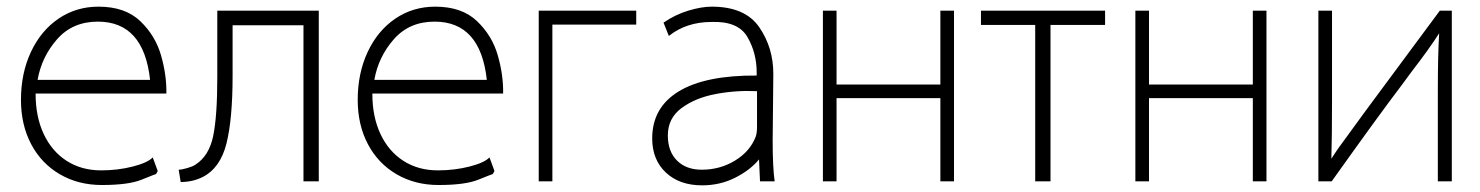

<svg xmlns="http://www.w3.org/2000/svg" viewBox="-20 -515 4447 577"><path d="M276 -495Q356 -495 401.5 -451.5Q447 -408 464 -348.5Q481 -289 480 -234H87V-233Q87 -164 111.5 -112Q136 -60 180.5 -31.5Q225 -3 284 -3Q334 -3 379 -14.5Q424 -26 439 -42L454 -1L449 8Q445 9 405.5 25Q366 41 286 41Q215 41 159.5 8.5Q104 -24 73.5 -82Q43 -140 43 -215Q43 -295 73 -359Q103 -423 156 -459Q209 -495 276 -495ZM274 -450Q198 -450 151.5 -397Q105 -344 93 -275H431Q412 -450 274 -450Z M567 -20Q608 -46 620.5 -105.5Q633 -165 633 -282V-483H938V30H892V-439H679V-287Q679 -157 660.5 -83.5Q642 -10 589 17Q559 32 523 32L517 -5Q526 -5 543 -10Q560 -15 567 -20Z M1288 -495Q1368 -495 1413.5 -451.5Q1459 -408 1476 -348.5Q1493 -289 1492 -234H1099V-233Q1099 -164 1123.5 -112Q1148 -60 1192.5 -31.5Q1237 -3 1296 -3Q1346 -3 1391 -14.5Q1436 -26 1451 -42L1466 -1L1461 8Q1457 9 1417.5 25Q1378 41 1298 41Q1227 41 1171.5 8.5Q1116 -24 1085.5 -82Q1055 -140 1055 -215Q1055 -295 1085 -359Q1115 -423 1168 -459Q1221 -495 1288 -495ZM1286 -450Q1210 -450 1163.5 -397Q1117 -344 1105 -275H1443Q1424 -450 1286 -450Z M1892 -483V-441H1640V30H1599V-483Z M2254 -288V-297Q2254 -356 2226 -404Q2198 -452 2118 -449Q2043 -449 1990 -407L1974 -447Q2009 -471 2048.5 -483Q2088 -495 2119 -495Q2219 -495 2261.5 -433.5Q2304 -372 2304 -293L2302 -93Q2302 -12 2308 30H2264L2261 -36Q2235 -4 2189.5 19Q2144 42 2090 42Q2022 42 1981 3.5Q1940 -35 1940 -99Q1940 -192 2020 -240.5Q2100 -289 2254 -288ZM2089 -5Q2144 -5 2189 -32.5Q2234 -60 2251 -104Q2255 -115 2255 -134V-241Q2192 -244 2131 -232.5Q2070 -221 2028.5 -190.5Q1987 -160 1987 -108Q1987 -60 2014.5 -32.5Q2042 -5 2089 -5Z M2494 -483V-261H2806V-483H2847V30H2806V-220H2494V30H2453V-483Z M3301 -483V-440H3137V30H3091V-440H2928V-483Z M3433 -483V-261H3745V-483H3786V30H3745V-220H3433V30H3392V-483Z M3983 -483V-210Q3983 -102 3981 -38Q4002 -71 4033 -112L4049 -134L4084 -182L4307 -483H4343V30H4301V-245Q4301 -350 4305 -415Q4275 -368 4221 -298L4193 -260Q4123 -168 3982 30H3942V-483Z"/></svg>

Font: Gmarket Sans TTF Light
Style: Regular
Weight: 300
Designer: Creative Director : Sungho Lee; Art Director : Kiwoong Choi; Project Manager : Sori Yang, Jongwook Yoon; Font Designer :
Foundry: Sandoll Inc.
Version: Version 1.000;hotconv 1.0.109;makeotfexe 2.5.65596